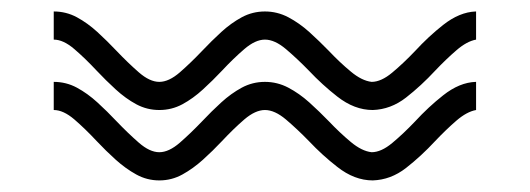

<svg xmlns="http://www.w3.org/2000/svg" viewBox="-20 -557 919 333"><path d="M626.5 -244.1Q594.7 -244.1 564.9 -267.6Q539.1 -287.6 515.6 -312.5Q495.6 -333 476.1 -349.6Q456.5 -366.2 439.5 -366.2Q422.9 -366.2 403.8 -349.9Q384.8 -333.5 365.2 -312.5Q349.1 -295.4 332 -280Q314.9 -264.6 296.4 -254.4Q277.8 -244.1 256.3 -244.1Q234.9 -244.1 216.3 -254.4Q197.8 -264.6 180.7 -280Q163.6 -295.4 147.5 -312.5Q127.9 -333.5 108.9 -349.9Q89.8 -366.2 73.2 -366.2V-415Q94.7 -415 113.3 -405Q131.8 -395 148.9 -379.4Q166 -363.8 182.1 -346.7Q201.7 -326.2 220.7 -309.6Q239.7 -293 256.3 -293Q272.9 -293 292 -309.6Q311 -326.2 330.6 -346.7Q346.7 -363.8 363.8 -379.4Q380.9 -395 399.4 -405Q418 -415 439.5 -415Q460.9 -415 480 -405Q499 -395 516.4 -379.4Q533.7 -363.8 550.3 -346.7Q569.3 -326.7 588.4 -310.8Q607.4 -294.9 624.5 -293Q641.1 -293 660.4 -309.1Q679.7 -325.2 699.7 -346.2Q723.1 -371.6 748.5 -391.6Q776.9 -414.1 805.2 -415H805.7V-366.2Q789.6 -363.3 771.5 -347.7Q753.4 -332 734.9 -312.5Q710.4 -286.1 684.1 -265.6Q657.7 -245.1 626.5 -244.1ZM626.5 -366.2Q594.7 -366.2 564.9 -389.6Q539.1 -409.7 515.6 -434.6Q495.6 -455.1 476.1 -471.7Q456.5 -488.3 439.5 -488.3Q422.9 -488.3 403.8 -471.9Q384.8 -455.6 365.2 -434.6Q349.1 -417.5 332 -401.9Q314.9 -386.2 296.4 -376.2Q277.8 -366.2 256.3 -366.2Q234.9 -366.2 216.3 -376.2Q197.8 -386.2 180.7 -401.9Q163.6 -417.5 147.5 -434.6Q127.9 -455.6 108.9 -471.9Q89.8 -488.3 73.2 -488.3V-537.1Q94.7 -537.1 113.3 -527.1Q131.8 -517.1 148.9 -501.5Q166 -485.8 182.1 -468.8Q201.7 -448.2 220.7 -431.6Q239.7 -415 256.3 -415Q272.9 -415 292 -431.6Q311 -448.2 330.6 -468.8Q346.7 -485.8 363.8 -501.5Q380.9 -517.1 399.4 -527.1Q418 -537.1 439.5 -537.1Q460.9 -537.1 480 -527.1Q499 -517.1 516.4 -501.5Q533.7 -485.8 550.3 -468.8Q569.3 -448.7 588.4 -432.9Q607.4 -417 624.5 -415Q641.1 -415 660.4 -431.2Q679.7 -447.3 699.7 -468.3Q723.1 -493.7 748.5 -513.7Q776.9 -536.1 805.2 -537.1H805.7V-488.3Q789.6 -485.4 771.5 -469.7Q753.4 -454.1 734.9 -434.6Q710.4 -408.2 684.1 -387.7Q657.7 -367.2 626.5 -366.2Z"/></svg>

Font: Auseklis
Style: Regular
Weight: 400
Designer: GGBotNet
Foundry: GGBotNet
Version: 1.00